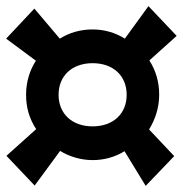

<svg xmlns="http://www.w3.org/2000/svg" viewBox="-17 -616 596 626"><g transform="rotate(90 281.0 -303.0)"><path d="M277 -196C215 -196 174 -240 174 -307C174 -374 215 -418 277 -418C339 -418 380 -374 380 -307C380 -240 339 -196 277 -196ZM94 -25 166 -122C197 -102 235 -90 277 -90C319 -90 356 -101 389 -123L476 -26L573 -118L460 -201C478 -230 490 -268 490 -307C490 -345 480 -380 461 -411L574 -480L477 -573L390 -491C358 -511 319 -524 277 -524C235 -524 198 -513 165 -492L85 -581L-12 -489L94 -412C75 -382 64 -346 64 -307C64 -268 74 -232 94 -200L-4 -117Z"/></g></svg>

Font: FREAK Grotesk Next
Style: Bold
Weight: 700
Width: 3
Designer: La Scuola Open Source
Foundry: La Scuola Open Source
Version: Version 1.000;PS 1.0;hotconv 1.0.72;makeotf.lib2.5.5900